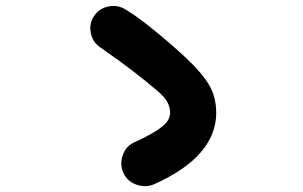

<svg xmlns="http://www.w3.org/2000/svg" viewBox="-20 -675 1040 658"><path d="M509 -44Q479 -31 448 -42Q417 -53 403 -82Q390 -111 400.5 -142.5Q411 -174 440 -187Q498 -214 523.5 -232Q549 -250 556 -263.5Q563 -277 563 -288Q563 -306 554.5 -323.5Q546 -341 520 -363Q483 -395 435.5 -431.5Q388 -468 323 -513Q297 -531 291 -563Q285 -595 303 -621Q321 -647 352.5 -653Q384 -659 411 -642Q447 -620 485 -590Q523 -560 559 -529Q595 -498 622 -472Q673 -424 697 -383Q721 -342 721 -288Q721 -215 668.5 -153.5Q616 -92 509 -44Z"/></svg>

Font: Zen Maru Gothic Black
Style: Regular
Weight: 900
Designer: Yoshimichi Ohira
Foundry: Positype
Version: Version 1.001